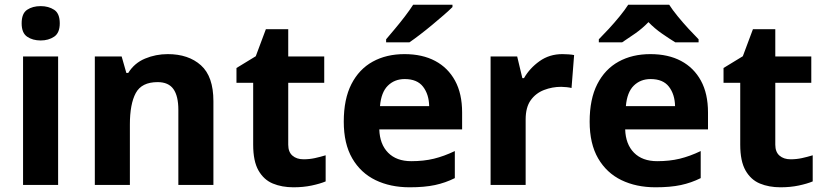

<svg xmlns="http://www.w3.org/2000/svg" viewBox="-20 -786 3506 816"><path d="M227 -546V0H78V-546ZM153 -760Q186 -760 210 -744.5Q234 -729 234 -686.8Q234 -646 210 -630Q186 -614 153 -614Q118.7 -614 95.4 -630Q72 -646 72 -686.8Q72 -729 95.4 -744.5Q118.7 -760 153 -760Z M693 -556Q781 -556 834 -508.5Q887 -461 887 -356V0H738V-319Q738 -378 717 -407.5Q696 -437 650 -437Q582 -437 557 -390.5Q532 -344 532 -257V0H383V-546H497L517 -476H525Q551 -518 596.5 -537Q642 -556 693 -556Z M1270 -109Q1295 -109 1318 -114Q1341 -119 1364 -126V-15Q1340 -5 1304.5 2.5Q1269 10 1227 10Q1178 10 1139.5 -6Q1101 -22 1078.5 -61.5Q1056 -101 1056 -171V-434H985V-497L1067 -547L1110 -662H1205V-546H1358V-434H1205V-171Q1205 -140 1223 -124.5Q1241 -109 1270 -109Z M1699 -556Q1775 -556 1829.5 -527Q1884 -498 1914 -443Q1944 -388 1944 -308V-236H1592Q1594 -173 1629.5 -137Q1665 -101 1728 -101Q1781 -101 1824 -111.5Q1867 -122 1913 -144V-29Q1873 -9 1828.5 0.5Q1784 10 1721 10Q1639 10 1576 -20.5Q1513 -51 1477 -113Q1441 -175 1441 -269Q1441 -365 1473.5 -428.5Q1506 -492 1564 -524Q1622 -556 1699 -556ZM1700 -450Q1657 -450 1628.5 -422Q1600 -394 1595 -335H1804Q1803 -385 1778 -417.5Q1753 -450 1700 -450ZM1903 -756Q1889 -742 1866 -722Q1843 -702 1816.5 -680Q1790 -658 1764.5 -638.5Q1739 -619 1720 -606H1621V-619Q1637 -638 1658.5 -663.5Q1680 -689 1701 -716.5Q1722 -744 1736 -766H1903Z M2370 -556Q2381 -556 2396 -555Q2411 -554 2420 -552L2409 -412Q2402 -414 2388.5 -415.5Q2375 -417 2365 -417Q2327 -417 2292 -403.5Q2257 -390 2235.5 -360Q2214 -330 2214 -278V0H2065V-546H2178L2200 -454H2207Q2231 -496 2273 -526Q2315 -556 2370 -556Z M2744 -556Q2820 -556 2874.5 -527Q2929 -498 2959 -443Q2989 -388 2989 -308V-236H2637Q2639 -173 2674.5 -137Q2710 -101 2773 -101Q2826 -101 2869 -111.5Q2912 -122 2958 -144V-29Q2918 -9 2873.5 0.5Q2829 10 2766 10Q2684 10 2621 -20.5Q2558 -51 2522 -113Q2486 -175 2486 -269Q2486 -365 2518.5 -428.5Q2551 -492 2609 -524Q2667 -556 2744 -556ZM2745 -450Q2702 -450 2673.5 -422Q2645 -394 2640 -335H2849Q2848 -385 2823 -417.5Q2798 -450 2745 -450ZM2824 -766Q2838 -744 2860.5 -716.5Q2883 -689 2907 -663Q2931 -637 2949 -619V-606H2850Q2824 -622 2793 -643.5Q2762 -665 2736 -692Q2710 -665 2680 -644Q2650 -623 2624 -606H2525V-619Q2544 -638 2567.5 -663.5Q2591 -689 2613.5 -716.5Q2636 -744 2650 -766Z M3340 -109Q3365 -109 3388 -114Q3411 -119 3434 -126V-15Q3410 -5 3374.5 2.5Q3339 10 3297 10Q3248 10 3209.5 -6Q3171 -22 3148.5 -61.5Q3126 -101 3126 -171V-434H3055V-497L3137 -547L3180 -662H3275V-546H3428V-434H3275V-171Q3275 -140 3293 -124.5Q3311 -109 3340 -109Z"/></svg>

Font: Noto Sans Ol Chiki
Style: Regular
Weight: 400
Designer: Monotype Design Team, Lewis McGuffie
Foundry: Monotype Imaging Inc.
Version: Version 2.003